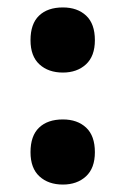

<svg xmlns="http://www.w3.org/2000/svg" viewBox="-20 -484 336 516"><path d="M62 -376Q62 -420 85 -442Q108 -464 149 -464Q188 -464 211.5 -442Q235 -420 235 -376Q235 -333 211 -311Q187 -289 149 -289Q110 -289 86 -311Q62 -333 62 -376ZM62 -75Q62 -119 85 -141Q108 -163 149 -163Q188 -163 211.5 -141Q235 -119 235 -75Q235 -32 211 -10Q187 12 149 12Q110 12 86 -10Q62 -32 62 -75Z"/></svg>

Font: Noto Sans Kannada Condensed ExtraBold
Style: Regular
Weight: 800
Width: 3
Designer: Jelle Bosma - Monotype Design Team
Foundry: Monotype Imaging Inc.
Version: Version 2.005; ttfautohint (v1.8.4.7-5d5b)